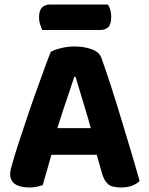

<svg xmlns="http://www.w3.org/2000/svg" viewBox="-20 -821 659 851"><path d="M315 -480H309Q299 -448 285.5 -409Q272 -370 258 -327.5Q244 -285 231 -243L213 -153Q207 -134 201.5 -113Q196 -92 190 -72Q184 -52 179 -34Q174 -16 169 0Q158 3 144 6.5Q130 10 111 10Q69 10 47 -5Q25 -20 25 -49Q25 -61 28.5 -74Q32 -87 37 -104Q46 -137 62.5 -187Q79 -237 98.5 -295.5Q118 -354 138.5 -411Q159 -468 176.5 -516Q194 -564 205 -591Q219 -600 249.5 -607.5Q280 -615 310 -615Q353 -615 387 -602.5Q421 -590 430 -563Q449 -510 471.5 -440.5Q494 -371 517 -295Q540 -219 561.5 -147.5Q583 -76 599 -19Q588 -7 567 1.5Q546 10 517 10Q476 10 459 -5Q442 -20 433 -50L401 -162L384 -247Q372 -292 359 -334Q346 -376 335 -413.5Q324 -451 315 -480ZM146 -135 205 -253H439L459 -135ZM424 -688H167Q163 -698 158 -712.5Q153 -727 153 -743Q153 -775 166.5 -788Q180 -801 202 -801H458Q465 -792 469 -777Q473 -762 473 -747Q473 -714 460 -701Q447 -688 424 -688Z"/></svg>

Font: Baloo Bhaijaan 2
Style: Bold
Weight: 700
Designer: Sanskriti Dholi, Noopur Datye and Ek Type
Foundry: Ek Type
Version: Version 1.701